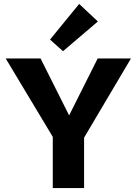

<svg xmlns="http://www.w3.org/2000/svg" viewBox="-20 -955 694 975"><path d="M407 -256V0H248V-260L9 -658H186L331 -369L476 -658H645ZM234 -754 382 -935 477 -846 300 -695Z"/></svg>

Font: Ysabeau Ultrabold
Style: Regular
Weight: 800
Designer: Christian Thalmann (Catharsis Fonts)
Version: Version 0.003